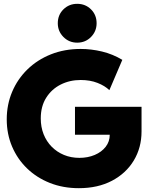

<svg xmlns="http://www.w3.org/2000/svg" viewBox="-20 -986 796 1014"><path d="M396.5 7.8Q313 7.8 243.4 -19.8Q173.8 -47.4 122.8 -96.7Q71.8 -146 43.7 -212.2Q15.6 -278.3 15.6 -355.5Q15.6 -433.6 44.2 -501.2Q72.8 -568.8 125 -619.6Q177.2 -670.4 248.8 -699Q320.3 -727.5 406.2 -727.5Q461.9 -727.5 518.8 -713.9Q575.7 -700.2 626 -669.9L557.6 -509.8Q534.2 -532.7 495.1 -548.1Q456.1 -563.5 406.2 -563.5Q348.1 -563.5 300.3 -539.3Q252.4 -515.1 223.9 -469.7Q195.3 -424.3 195.3 -360.4Q195.3 -314.9 210.4 -276.9Q225.6 -238.8 253.2 -210.9Q280.8 -183.1 317.9 -167.7Q355 -152.3 399.4 -152.3Q443.8 -152.3 480.2 -167.7Q516.6 -183.1 538.1 -210.7Q559.6 -238.3 559.6 -274.4H376V-421.9H727.5V-292Q727.5 -206.1 686.5 -138.2Q645.5 -70.3 571 -31.2Q496.6 7.8 396.5 7.8ZM387.7 -760.7Q344.7 -760.7 314.9 -790.8Q285.2 -820.8 285.2 -863.3Q285.2 -907.2 314.9 -936.5Q344.7 -965.8 387.7 -965.8Q431.2 -965.8 460.7 -936.5Q490.2 -907.2 490.2 -863.3Q490.2 -820.8 460.7 -790.8Q431.2 -760.7 387.7 -760.7Z"/></svg>

Font: Reddit Sans Black
Style: Regular
Weight: 900
Version: Version 1.014